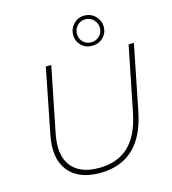

<svg xmlns="http://www.w3.org/2000/svg" viewBox="-133 -1044 1034 1156"><g transform="rotate(-15 384.0 -466.0)"><path d="M348 4Q213 4 151 -75Q89 -154 117 -295L197 -700H231L150 -296Q124 -166 176.5 -96.5Q229 -27 349 -27Q465 -27 535 -93Q605 -159 632 -296L713 -700H746L665 -294Q635 -143 555 -69.5Q475 4 348 4ZM500 -748Q458 -748 431.5 -775Q405 -802 405 -841Q405 -879 432 -907.5Q459 -936 500 -936Q541 -936 568.5 -907.5Q596 -879 596 -841Q596 -802 568.5 -775Q541 -748 500 -748ZM500 -770Q531 -770 551.5 -791Q572 -812 572 -841Q572 -870 551.5 -891.5Q531 -913 500 -913Q469 -913 449 -892Q429 -871 429 -841Q429 -811 448.5 -790.5Q468 -770 500 -770Z"/></g></svg>

Font: Montserrat ExtraLight
Style: Italic
Weight: 200
Italic angle: -11.3°
Designer: Julieta Ulanovsky
Foundry: Julieta Ulanovsky
Version: Version 9.000; ttfautohint (v1.8.4.7-5d5b)